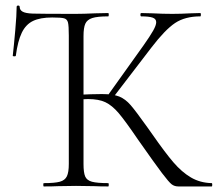

<svg xmlns="http://www.w3.org/2000/svg" viewBox="-20 -672 797 692"><path d="M138 -12Q177 -12 195.5 -17Q214 -22 221 -36.5Q228 -51 228 -81V-544Q228 -579 225 -591Q222 -603 211 -606Q200 -609 168 -609Q125 -609 99 -596.5Q73 -584 58.5 -554Q44 -524 37 -471Q37 -469 31.5 -469Q26 -469 26 -471Q30 -506 35 -562.5Q40 -619 40 -647Q40 -652 45.5 -652Q51 -652 51 -647Q51 -636 61.5 -630Q72 -624 98 -623Q130 -622 253 -622Q281 -622 323 -624L370 -625Q372 -625 372 -619Q372 -613 370 -613Q331 -613 312.5 -607Q294 -601 287.5 -586.5Q281 -572 281 -542V-81Q281 -50 287 -36Q293 -22 311.5 -17Q330 -12 370 -12Q372 -12 372 -6Q372 0 370 0Q339 0 322 -1L254 -2L188 -1Q170 0 138 0Q136 0 136 -6Q136 -12 138 -12ZM478 -168Q431 -237 407.5 -264.5Q384 -292 360 -303.5Q336 -315 297 -315Q284 -315 273 -314Q262 -313 253 -312L251 -330Q313 -333 347 -333Q388 -333 410 -324Q432 -315 451 -293Q470 -271 512 -212L529 -188Q575 -122 605 -87Q635 -52 668 -32.5Q701 -13 743 -12Q745 -12 745 -6Q745 0 743 0H623Q609 0 599 -7.5Q589 -15 564 -48Q539 -81 478 -168ZM367 -326 497 -508Q521 -542 532 -561.5Q543 -581 543 -592Q543 -604 530 -608.5Q517 -613 489 -613Q486 -613 486 -619Q486 -625 489 -625L529 -624Q567 -622 601 -622Q631 -622 667 -624L702 -625Q704 -625 704 -619Q704 -613 702 -613Q647 -613 611 -589Q575 -565 526 -501L385 -317Z"/></svg>

Font: Cormorant Unicase Light
Style: Regular
Weight: 300
Designer: Christian Thalmann (Catharsis Fonts)
Foundry: Catharsis Fonts
Version: Version 4.000